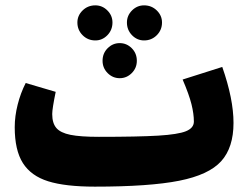

<svg xmlns="http://www.w3.org/2000/svg" viewBox="-20 -677 937 717"><path d="M852 -218Q852 -126 806 -75Q760 -24 649 -2Q538 20 334 20Q224 20 160 0Q96 -20 65.5 -68Q35 -116 35 -202Q35 -243 46 -286.5Q57 -330 76 -367L188 -334Q175 -271 175 -251Q175 -217 190.5 -199Q206 -181 243 -173.5Q280 -166 349 -166Q497 -166 571 -170.5Q645 -175 674.5 -187Q704 -199 704 -223Q704 -252 695 -288Q686 -324 662 -380L810 -427Q852 -307 852 -218ZM400 -593Q400 -565 381 -545.5Q362 -526 336 -526Q308 -526 288.5 -545.5Q269 -565 269 -593Q269 -619 288.5 -638Q308 -657 336 -657Q362 -657 381 -638Q400 -619 400 -593ZM585 -593Q585 -565 565.5 -545.5Q546 -526 518 -526Q492 -526 473 -545.5Q454 -565 454 -593Q454 -619 473 -638Q492 -657 518 -657Q546 -657 565.5 -638Q585 -619 585 -593ZM491 -450Q491 -423 472 -404Q453 -385 427 -385Q401 -385 382 -404Q363 -423 363 -450Q363 -478 382 -497Q401 -516 427 -516Q453 -516 472 -497Q491 -478 491 -450Z"/></svg>

Font: FiraGO Heavy
Style: Regular
Weight: 900
Designer: bBox Type
Foundry: bBox Type GmbH
Version: Version 1.001